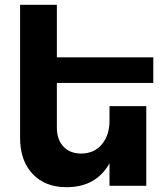

<svg xmlns="http://www.w3.org/2000/svg" viewBox="-20 -777 699 803"><path d="M621.1 -430.2H217.8V-244.1Q217.8 -193.4 245.1 -164.1Q272.5 -134.8 319.8 -134.8Q374.5 -135.3 406.2 -173.6Q438 -211.9 438 -272V-333H591.8V0H438V-94.2Q382.3 5.9 257.8 5.9Q168.9 5.9 116.5 -49.6Q64 -105 64 -200.2V-756.8H217.8V-537.1H621.1Z"/></svg>

Font: Montserrat arm SemiBold
Style: Regular
Weight: 600
Designer: Julieta Ulanovsky
Foundry: Julieta Ulanovsky
Version: Version 6.000;PS 006.000;hotconv 1.0.88;makeotf.lib2.5.64775